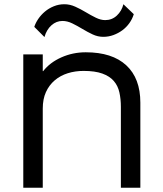

<svg xmlns="http://www.w3.org/2000/svg" viewBox="-20 -887 768 907"><path d="M612 -820Q605 -797 591 -777.5Q577 -758 558 -744Q539 -730 516 -721.5Q493 -713 468 -713Q442 -713 417.5 -724.5Q393 -736 369 -750.5Q345 -765 321.5 -776.5Q298 -788 275 -788Q246 -788 223 -767.5Q200 -747 190 -712L142 -760Q148 -779 161 -798Q174 -817 192.5 -832.5Q211 -848 234.5 -857.5Q258 -867 284 -867Q310 -867 335.5 -855.5Q361 -844 385 -829.5Q409 -815 432.5 -803.5Q456 -792 477 -792Q509 -792 532 -813.5Q555 -835 563 -867ZM643 -402V0H551V-382Q551 -419 544 -450.5Q537 -482 517.5 -504.5Q498 -527 463.5 -539.5Q429 -552 375 -552Q335 -552 300 -541Q265 -530 238.5 -507.5Q212 -485 197 -452Q182 -419 182 -374V0H90V-630H182V-551H184Q216 -592 270 -616Q324 -640 385 -640Q510 -640 576.5 -578.5Q643 -517 643 -402Z"/></svg>

Font: TypoPRO Sinkin Sans
Style: 400 Regular
Weight: 400
Designer: Keith Bates
Foundry: K-Type
Version: Sinkin Sans (version 1.0)  by Keith Bates   •   © 2014   www